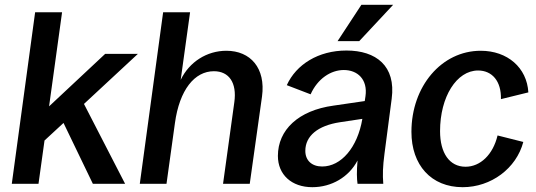

<svg xmlns="http://www.w3.org/2000/svg" viewBox="-20 -764 2227 798"><path d="M29 0H140L165 -180L244 -253L366 0H500L329 -332L553 -540H417L184 -322L238 -713H126Z M561 0H672L707 -252C726 -391 789 -468 869 -468C932 -468 965 -420 954 -340L907 0H1018L1069 -363C1085 -481 1021 -553 921 -553C840 -553 767 -507 731 -432L770 -713H658Z M1278 14C1358 14 1430 -28 1466 -97C1462 -52 1463 -20 1466 0H1573C1570 -38 1571 -72 1578 -125L1608 -354C1626 -490 1543 -554 1420 -554C1303 -554 1211 -496 1172 -410L1271 -372C1300 -437 1355 -473 1409 -473C1466 -473 1509 -434 1499 -364L1496 -344L1366 -325C1220 -305 1135 -224 1135 -116C1135 -38 1192 14 1278 14ZM1383 -593H1473L1614 -744H1482ZM1249 -137C1249 -199 1301 -242 1393 -256L1486 -270C1466 -151 1398 -72 1319 -72C1276 -72 1249 -97 1249 -137Z M1903 14C2021 14 2126 -64 2155 -174L2048 -201C2029 -121 1976 -71 1915 -71C1848 -71 1809 -128 1809 -219C1809 -362 1878 -471 1967 -471C2025 -471 2064 -427 2062 -352L2176 -380C2170 -483 2089 -553 1978 -553C1815 -553 1690 -405 1690 -216C1690 -78 1772 14 1903 14Z"/></svg>

Font: Ronzino Medium
Style: Italic
Weight: 500
Italic angle: -7.99998°
Designer: Nunzio Mazzaferro
Foundry: Collletttivo
Version: Version 1.000;Glyphs 3.3 (3337)